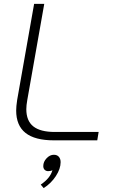

<svg xmlns="http://www.w3.org/2000/svg" viewBox="-20 -720 597 985"><path d="M63 -153Q63 -174 68 -207L155 -700H207L120 -207Q115 -179 115 -160Q115 -100 151 -71.5Q187 -43 261 -43H486L479 0H257Q159 0 111 -38Q63 -76 63 -153ZM291 112Q291 146 266.5 183.5Q242 221 204 245L189 227Q238 194 249 153Q241 158 227 158Q216 158 209 151Q202 144 202 132Q202 110 219 92Q236 74 256 74Q273 74 282 84.5Q291 95 291 112Z"/></svg>

Font: KoHo Light
Style: Italic
Weight: 300
Italic angle: -10°
Version: Version 1.000; ttfautohint (v1.6)